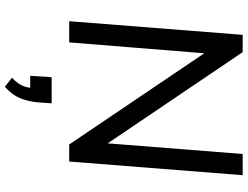

<svg xmlns="http://www.w3.org/2000/svg" viewBox="-134 -618 1016 788"><g transform="rotate(90 374.0 -224.0)"><path d="M67 0 123 -712H194L592 -123L565 -116L612 -712H699L643 0H573L176 -588L202 -596L154 0ZM404 72 400 131Q396 170 382.5 202.5Q369 235 336 264L299 235Q324 211 332.5 190Q341 169 342 145L366 160H291L297 72Z"/></g></svg>

Font: Muli Medium
Style: Italic
Weight: 500
Italic angle: -4.541°
Designer: Vernon Adams
Foundry: Vernon Adams
Version: Version 2.100; ttfautohint (v1.8.1.43-b0c9)